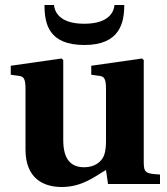

<svg xmlns="http://www.w3.org/2000/svg" viewBox="-20 -736 669 768"><path d="M158 -716C158 -640 175 -556 318 -556C460 -556 477 -646 477 -716H438C436 -692 419 -641 317 -641C215 -641 198 -692 196 -716ZM23 -437 58 -432C74 -430 82 -421 82 -381V-138C82 -21 155 12 227 12C312 12 364 -34 404 -56L412 0H620V-38C563 -41 555 -45 555 -87V-496L548 -502L345 -473V-437L380 -432C396 -430 404 -421 404 -381V-170C404 -153 402 -129 396 -114C387 -91 361 -67 317 -67C264 -67 233 -98 233 -176V-496L226 -502L23 -473Z"/></svg>

Font: Heuristica
Style: Bold
Weight: 700
Version: Version 1.0.1